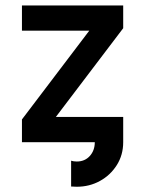

<svg xmlns="http://www.w3.org/2000/svg" viewBox="-20 -528 539 713"><path d="M187.5 -93.8H437.5V0Q437.5 47.4 413.8 85Q390.1 122.6 351.1 144Q312 165.5 265.1 165.5Q253.9 165.5 244.1 164.6V68.8Q253.4 71.8 265.1 71.8Q294.9 71.8 313.5 51.3Q332 30.8 332 0H61.5V-84.5L311.5 -414.1H61.5V-507.8H437.5V-423.3Z"/></svg>

Font: Giphurs Medium
Style: Regular
Weight: 500
Version: Version 0.920; ttfautohint (v1.8.4.7-5d5b)